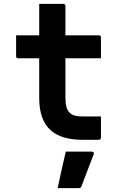

<svg xmlns="http://www.w3.org/2000/svg" viewBox="-20 -720 640 989"><path d="M63 -538H489Q494 -538 497 -535Q500 -532 500 -527Q500 -508 500 -491Q500 -474 500 -456.5Q500 -439 500 -420H74Q72 -420 69.5 -420.5Q67 -421 65.5 -422.5Q64 -424 63.5 -426Q63 -428 63 -431Q63 -450 63 -467.5Q63 -485 63 -502Q63 -519 63 -538ZM500 -120Q500 -92 500 -65Q500 -38 500 -11Q500 -7 497 -3.5Q494 0 489 0Q486 0 476.5 0Q467 0 453.5 0Q440 0 427 0Q414 0 403 0Q351 0 310 -12Q269 -24 240.5 -49.5Q212 -75 197 -116Q182 -157 182 -215Q182 -263 182 -311.5Q182 -360 182 -407.5Q182 -455 182 -503Q182 -551 182 -600Q182 -625 182 -650Q182 -675 182 -700Q213 -700 244 -700Q275 -700 306 -700Q310 -700 312 -698.5Q314 -697 315.5 -695Q317 -693 317 -689Q317 -630 317 -571Q317 -512 317 -453Q317 -394 317 -335.5Q317 -277 317 -217Q317 -189 322 -170Q327 -151 338 -140Q350 -128 367.5 -124Q385 -120 409 -120Q421 -120 433 -120Q445 -120 457 -120Q469 -120 481 -120ZM319 61Q342 61 363.5 61Q385 61 407.5 61Q430 61 452 61Q458 61 461.5 64.5Q465 68 463 74Q452 103 441.5 129.5Q431 156 421.5 182Q412 208 400 239Q399 243 395.5 246Q392 249 385 249Q365 249 337 249Q309 249 277 249Q284 216 291 184Q298 152 305 121Q312 90 319 61Z"/></svg>

Font: Recursive Monospace
Style: Bold
Weight: 700
Version: Version 1.047